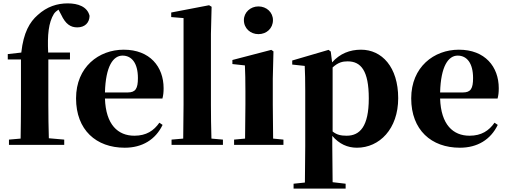

<svg xmlns="http://www.w3.org/2000/svg" viewBox="-20 -857 3004 1136"><path d="M101 0H360V-31L269 -39C267 -106 266 -172 266 -238V-505H394V-546H265C260 -650 267 -723 299 -775C305 -784 315 -793 326 -800L342 -770C368 -714 398 -695 437 -695C483 -695 509 -723 510 -763C497 -818 441 -837 381 -837C318 -837 258 -818 203 -768C156 -727 119 -665 106 -546L26 -537V-505H104V-238C104 -171 103 -104 102 -37L33 -31V0Z M718 17C822 17 900 -31 942 -118L923 -131C890 -84 846 -54 775 -54C678 -54 606 -119 601 -274H941C946 -293 948 -310 948 -335C948 -462 867 -563 712 -563C565 -563 430 -461 430 -275C430 -88 549 17 718 17ZM601 -310C605 -466 650 -528 705 -528C759 -528 796 -484 796 -395C796 -333 782 -310 736 -310Z M1063 0H1299V-31L1231 -37C1229 -102 1228 -173 1228 -238V-656L1232 -817L1217 -826L993 -783V-756L1066 -750V-238L1064 -37L995 -31V0Z M1509 -655C1557 -655 1595 -689 1595 -738C1595 -784 1557 -819 1509 -819C1462 -819 1423 -784 1423 -738C1423 -689 1462 -655 1509 -655ZM1429 0H1657V-31L1596 -37C1595 -95 1594 -182 1594 -238V-392L1598 -553L1585 -562L1355 -502V-478L1429 -470C1431 -423 1432 -384 1432 -318V-238L1430 -37L1365 -31V0Z M2092 17C2225 17 2336 -94 2336 -276C2336 -461 2239 -563 2116 -563C2050 -563 1991 -540 1945 -488L1937 -552L1924 -562L1709 -499V-475L1783 -467C1785 -419 1786 -385 1786 -320V7L1784 223L1717 230V259H2025V230L1948 221L1946 6V-53C1987 -5 2036 17 2092 17ZM1948 -458C1981 -488 2007 -494 2037 -494C2116 -494 2162 -438 2162 -275C2162 -108 2109 -54 2031 -54C1998 -54 1973 -59 1948 -79Z M2701 17C2805 17 2883 -31 2925 -118L2906 -131C2873 -84 2829 -54 2758 -54C2661 -54 2589 -119 2584 -274H2924C2929 -293 2931 -310 2931 -335C2931 -462 2850 -563 2695 -563C2548 -563 2413 -461 2413 -275C2413 -88 2532 17 2701 17ZM2584 -310C2588 -466 2633 -528 2688 -528C2742 -528 2779 -484 2779 -395C2779 -333 2765 -310 2719 -310Z"/></svg>

Font: GenKiMin2 TW H
Style: Regular
Weight: 900
Version: Version 2.100;PS 2.1;hotconv 16.6.51;makeotf.lib2.5.65220 DE